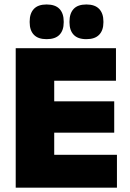

<svg xmlns="http://www.w3.org/2000/svg" viewBox="-20 -860 594 880"><path d="M52 0V-639H228.5V0ZM104.5 0V-150.5H516V0ZM156 -252V-395.5H503.5V-252ZM104.5 -490V-639H511.5V-490ZM193.5 -680.5Q154.5 -680.5 135.2 -700.8Q116 -721 116 -757.5V-761.5Q116 -798.5 135.2 -819Q154.5 -839.5 193.5 -839.5Q233.5 -839.5 252.8 -819Q272 -798.5 272 -761.5V-757.5Q272 -721 252.8 -700.8Q233.5 -680.5 193.5 -680.5ZM376 -680.5Q336.5 -680.5 317.5 -700.8Q298.5 -721 298.5 -757.5V-761.5Q298.5 -798.5 317.5 -819Q336.5 -839.5 376 -839.5Q415 -839.5 434.5 -819Q454 -798.5 454 -761.5V-757.5Q454 -721 434.5 -700.8Q415 -680.5 376 -680.5Z"/></svg>

Font: Anek Bangla Medium ExtraBold
Style: Regular
Weight: 800
Version: Version 1.003